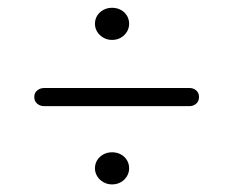

<svg xmlns="http://www.w3.org/2000/svg" viewBox="-20 -590 592 493"><path d="M267.7 -487.5Q255.6 -487.5 245.6 -493.2Q235.5 -498.9 229.6 -508.4Q223.8 -518 223.8 -528.7Q223.8 -540.4 229.6 -549.8Q235.5 -559.2 245.6 -564.6Q255.6 -570 267.7 -570Q280.3 -570 290.2 -564.6Q300.2 -559.2 305.9 -549.8Q311.6 -540.4 311.6 -528.7Q311.6 -518 305.9 -508.4Q300.2 -498.9 290.2 -493.2Q280.3 -487.5 267.7 -487.5ZM68 -341Q68 -351.5 75.5 -357.8Q83 -364 93.5 -364H467Q476.5 -364 483.8 -357.8Q491 -351.5 491 -341Q491 -330 483.8 -323.8Q476.5 -317.5 467 -317.5H93Q83 -317.5 75.5 -323.8Q68 -330 68 -341ZM267.7 -116.5Q255.6 -116.5 245.6 -122.2Q235.5 -127.9 229.6 -137.4Q223.8 -147 223.8 -157.7Q223.8 -169.4 229.6 -178.8Q235.5 -188.2 245.6 -193.6Q255.6 -199 267.7 -199Q280.3 -199 290.2 -193.6Q300.2 -188.2 305.9 -178.8Q311.6 -169.4 311.6 -157.7Q311.6 -147 305.9 -137.4Q300.2 -127.9 290.2 -122.2Q280.3 -116.5 267.7 -116.5Z"/></svg>

Font: Fraunces 20pt
Style: Regular
Weight: 400
Version: Version 1.000;[b76b70a41]